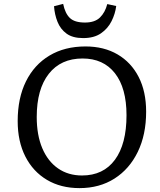

<svg xmlns="http://www.w3.org/2000/svg" viewBox="-20 -954 823 988"><path d="M71 -331Q71 -449 113.5 -535Q156 -621 234.5 -668Q313 -715 420 -715Q515 -715 585 -674Q655 -633 693.5 -558Q732 -483 732 -379Q732 -261 689 -172.5Q646 -84 569 -35Q492 14 389 14Q293 14 221.5 -28.5Q150 -71 110.5 -148.5Q71 -226 71 -331ZM169 -352Q169 -259 197.5 -191.5Q226 -124 278.5 -87.5Q331 -51 402 -51Q512 -51 571.5 -132Q631 -213 631 -361Q631 -501 571.5 -577Q512 -653 405 -653Q293 -653 231 -574Q169 -495 169 -352ZM305 -934Q315 -885 339.5 -861.5Q364 -838 417 -838Q468 -838 494.5 -864Q521 -890 532 -933L578 -923Q573 -883 554 -845Q535 -807 499.5 -782.5Q464 -758 408 -758Q354 -758 322.5 -781Q291 -804 276 -841.5Q261 -879 258 -922Z"/></svg>

Font: Literata 7pt
Style: Italic
Weight: 400
Italic angle: -2°
Designer: Latin by Veronika Burian and Jose Scaglione. Greek by Irene Vlachou. Cyrillic by Vera Evstafieva
Foundry: TypeTogether
Version: Version 3.002